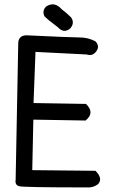

<svg xmlns="http://www.w3.org/2000/svg" viewBox="-20 -856 540 869"><path d="M188.5 -826.2Q226.6 -851.6 259.8 -813.5Q282.2 -796.9 301.8 -777.3Q319.3 -752 297.9 -727.5Q269.5 -703.1 242.2 -732.4Q191.4 -770.5 180.7 -783.2Q169.9 -807.6 188.5 -826.2ZM97.7 -696.3Q302.7 -686.5 340.8 -686.5Q378.9 -686.5 412.1 -668.9Q435.5 -643.6 411.1 -618.2Q395.5 -601.6 373 -609.4L140.6 -621.1L131.8 -389.6L369.1 -385.7Q411.1 -345.7 367.2 -310.5L130.9 -314.5L126 -85.9L412.1 -83Q447.3 -47.9 423.8 -22.5Q400.4 -4.9 370.1 -7.8Q85.9 -7.8 66.4 -13.2Q46.9 -18.6 50.8 -43L62.5 -656.2Q61.5 -694.3 97.7 -696.3Z"/></svg>

Font: NaikaiFont
Style: Regular-Lite
Weight: 400
Version: Version 1.67